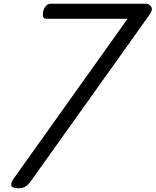

<svg xmlns="http://www.w3.org/2000/svg" viewBox="-20 -988 828 1022"><path d="M80 14Q45 14 40.5 0Q36 -14 54 -39L659 -888H228Q218 -888 213 -893.5Q208 -899 208 -908Q208 -935 220.5 -951.5Q233 -968 248 -968H759Q773 -968 784 -953Q795 -938 779 -914L148 -29Q134 -8 118.5 3Q103 14 80 14Z"/></svg>

Font: Playwrite NO
Style: Regular
Weight: 400
Designer: Veronika Burian, José Scaglione
Foundry: TypeTogether
Version: Version 1.002